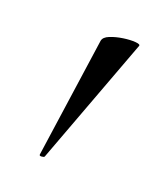

<svg xmlns="http://www.w3.org/2000/svg" viewBox="-87 -683 313 364"><g transform="rotate(30 69.0 -501.5)"><path d="M55 -365 47 -609Q47 -617 57.5 -623.5Q68 -630 81.5 -634.5Q95 -639 105.5 -640Q116 -641 115 -637L65 -366Q64 -364 59.5 -363Q55 -362 55 -365Z"/></g></svg>

Font: Cormorant Light
Style: Regular
Weight: 300
Designer: Christian Thalmann (Catharsis Fonts)
Foundry: Catharsis Fonts
Version: Version 4.000